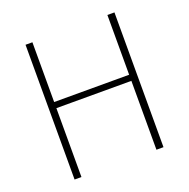

<svg xmlns="http://www.w3.org/2000/svg" viewBox="-129 -849 955 972"><g transform="rotate(-20 349.0 -363.0)"><path d="M110 0V-726H147V-404H551V-726H589V0H551V-371H147V0Z"/></g></svg>

Font: Noto Sans TC
Style: Regular
Weight: 100
Designer: Ryoko NISHIZUKA 西塚涼子 (kana, bopomofo & ideographs); Paul D. Hunt (Latin, Greek & Cyrillic); Sandoll Communications 산돌커뮤니
Foundry: Adobe
Version: Version 2.004;hotconv 1.0.118;makeotfexe 2.5.65603